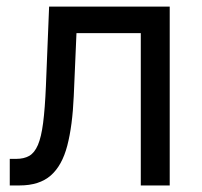

<svg xmlns="http://www.w3.org/2000/svg" viewBox="-20 -566 615 586"><path d="M9.8 0V-81.1H29.3Q53.2 -81.1 69.3 -90.3Q85.4 -99.6 95.7 -123.5Q106 -147.5 111.6 -190.9Q117.2 -234.4 120.1 -302.7L129.9 -545.9H498V0H409.7V-464.8H213.4L205.1 -272.5Q201.2 -182.1 185.3 -121.3Q169.4 -60.5 134.8 -30.3Q100.1 0 39.6 0Z"/></svg>

Font: Adwaita Sans
Style: Regular
Weight: 400
Designer: Rasmus Andersson
Foundry: rsms
Version: Version 4.001;git-9221beed3